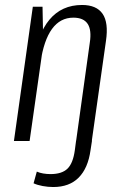

<svg xmlns="http://www.w3.org/2000/svg" viewBox="-20 -567 495 772"><path d="M194 185Q173 185 151.5 181Q130 177 115 170L128 123Q139 128 153.5 130.5Q168 133 183 133Q229 133 251.5 111Q274 89 281 36L286 -2H350L344 37Q334 109 296.5 147Q259 185 194 185ZM341 -395Q349 -446 332.5 -471Q316 -496 275 -496Q222 -496 189 -450.5Q156 -405 143 -316L105 -250L113 -309Q129 -428 178.5 -487.5Q228 -547 310 -547Q368 -547 392.5 -511.5Q417 -476 406 -402L349 0H286ZM112 -540H151L154 -386L99 0H36Z"/></svg>

Font: Pathway Extreme Condensed ExtraLight
Style: Italic
Weight: 250
Width: 3
Italic angle: -8°
Version: Version 1.001;gftools[0.9.26]